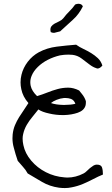

<svg xmlns="http://www.w3.org/2000/svg" viewBox="-20 -918 581 999"><path d="M515.6 -9.8Q491.2 0 465.3 13.7Q439.5 27.3 411.6 39.1Q383.8 50.8 353.5 56.6Q335.9 60.5 317.4 60.5Q302.7 60.5 287.1 58.6Q238.3 51.8 199.2 28.8Q160.2 5.9 124 -15.6Q113.3 -35.2 99.6 -49.8Q85.9 -64.5 72.3 -81.1Q60.5 -115.2 51.8 -149.4Q44.9 -173.8 44.9 -198.2Q44.9 -208 45.9 -218.8Q48.8 -245.1 58.1 -267.1Q67.4 -289.1 79.6 -308.6Q91.8 -328.1 104.5 -346.2Q117.2 -364.3 127.9 -381.8Q98.6 -415 90.8 -454.1Q86.9 -471.7 86.9 -489.3Q86.9 -509.8 91.8 -529.3Q100.6 -565.4 124.5 -596.7Q148.4 -627.9 182.6 -646.5Q224.6 -668.9 275.4 -675.3Q326.2 -681.6 376 -685.5Q393.6 -672.9 414.6 -663.1Q435.5 -653.3 454.6 -641.6Q473.6 -629.9 489.3 -615.2Q504.9 -600.6 512.7 -577.1Q500 -561.5 487.3 -561.5Q484.4 -561.5 480.5 -563.5Q463.9 -568.4 444.8 -583Q425.8 -597.7 404.3 -613.8Q382.8 -629.9 356.4 -632.8Q345.7 -633.8 335 -633.8Q313.5 -633.8 292 -629.9Q258.8 -622.1 229 -606.9Q199.2 -591.8 176.8 -569.8Q154.3 -547.9 144.5 -523.4Q137.7 -506.8 137.7 -490.2Q137.7 -481.4 139.6 -471.7Q145.5 -444.3 172.9 -418Q199.2 -425.8 226.1 -436.5Q252.9 -447.3 279.8 -454.6Q306.6 -461.9 335 -461.9Q362.3 -461.9 391.6 -447.3Q398.4 -438.5 405.8 -429.7Q413.1 -420.9 418.5 -411.1Q423.8 -401.4 426.8 -391.6V-382.8Q426.8 -376 424.8 -368.2Q417 -342.8 384.8 -331.5Q352.5 -320.3 313.5 -319.3H305.7Q270.5 -319.3 237.3 -327.1Q199.2 -335 179.7 -348.6Q165 -329.1 148.4 -309.6Q131.8 -290 119.1 -268.1Q106.4 -246.1 100.6 -220.7Q97.7 -209 97.7 -196.3Q97.7 -180.7 101.6 -163.1Q110.4 -120.1 142.1 -82.5Q173.8 -44.9 218.8 -22Q263.7 1 315.4 4.9Q322.3 5.9 330.1 5.9Q374 5.9 415 -15.6Q422.9 -19.5 431.2 -27.8Q439.5 -36.1 448.2 -43.5Q457 -50.8 465.8 -56.2Q474.6 -61.5 483.4 -61.5Q505.9 -61.5 510.7 -46.9Q515.6 -32.2 515.6 -9.8ZM372.1 -377.9Q366.2 -396.5 349.6 -403.3Q335.9 -408.2 320.3 -408.2H313.5Q293 -406.2 273.9 -398.4Q254.9 -390.6 245.1 -381.8Q270.5 -373 307.6 -372.1H316.4Q347.7 -372.1 372.1 -377.9ZM411.1 -884.8Q390.6 -842.8 357.9 -814Q325.2 -785.2 293 -754.9Q282.2 -752 269.5 -749Q264.6 -747.1 259.8 -747.1Q252 -747.1 244.1 -751Q242.2 -757.8 242.2 -764.6Q242.2 -772.5 246.1 -779.3Q252.9 -789.1 264.6 -795.4Q276.4 -801.8 289.1 -807.6Q301.8 -813.5 309.6 -823.2Q324.2 -842.8 340.8 -858.9Q357.4 -875 371.1 -894.5Q379.9 -898.4 388.7 -898.4Q391.6 -898.4 395.5 -897.5Q406.2 -895.5 411.1 -884.8Z"/></svg>

Font: Crafty Girls
Style: Regular
Weight: 400
Designer: Crystal Kluge
Foundry: Font Diner, Inc DBA Tart Workshop
Version: Version 1.000